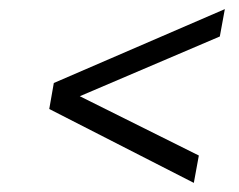

<svg xmlns="http://www.w3.org/2000/svg" viewBox="-20 -488 524 421"><path d="M405 -87 88 -249 98 -306 473 -468 462 -408 155 -277 416 -147Z"/></svg>

Font: Mate
Style: Italic
Weight: 400
Italic angle: -10.8°
Designer: Eduardo Rodriguez Tunni
Foundry: Eduardo Rodriguez Tunni
Version: Version 1.003; ttfautohint (v1.8.4.7-5d5b);gftools[0.9.24]